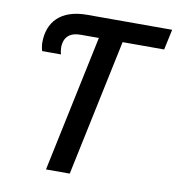

<svg xmlns="http://www.w3.org/2000/svg" viewBox="-80 -787 795 860"><g transform="rotate(10 317.0 -357.0)"><path d="M186 0H294L425 -621H614L634 -714H247C127 -714 71 -650 71 -557C71 -545 74 -528 77 -519H163C160 -527 158 -539 158 -549C158 -597 185 -621 234 -621H317Z"/></g></svg>

Font: Noto Sans Medium
Style: Italic
Weight: 500
Italic angle: -12°
Designer: Monotype Design Team
Foundry: Monotype Imaging Inc.
Version: Version 2.013